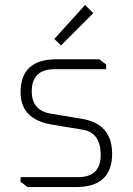

<svg xmlns="http://www.w3.org/2000/svg" viewBox="-20 -754 535 774"><path d="M63 -21V-40H295Q386 -40 386 -129Q386 -219 314 -231L188 -252Q63 -273 63 -382Q63 -515 207 -515H380L408 -494V-475H200Q108 -475 108 -386Q108 -309 184 -296L310 -275Q432 -255 432 -134Q432 0 287 0H91ZM199 -597 323 -734 356 -701 226 -571Z"/></svg>

Font: Oxanium ExtraLight ExtraLight
Style: Regular
Weight: 250
Version: Version 2.000